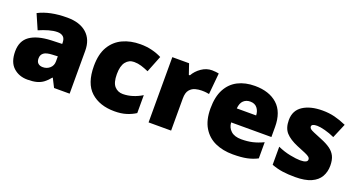

<svg xmlns="http://www.w3.org/2000/svg" viewBox="-41 -1041 2828 1529"><g transform="rotate(20 1373.0 -276.5)"><path d="M336 -563Q441 -563 500 -511Q559 -459 559 -363V0H427L390 -73H386Q363 -44 338.5 -25.5Q314 -7 282 1.5Q250 10 204 10Q132 10 84 -34Q36 -78 36 -169Q36 -258 97.5 -301Q159 -344 276 -349L368 -352V-360Q368 -397 350 -412.5Q332 -428 301 -428Q268 -428 228 -416.5Q188 -405 147 -387L92 -513Q140 -538 200.5 -550.5Q261 -563 336 -563ZM325 -245Q273 -243 251.5 -226.5Q230 -210 230 -180Q230 -152 245 -138.5Q260 -125 285 -125Q320 -125 344.5 -147Q369 -169 369 -204V-247Z M941 10Q815 10 740 -58Q665 -126 665 -274Q665 -375 703 -438.5Q741 -502 806.5 -532.5Q872 -563 956 -563Q1007 -563 1052.5 -552Q1098 -541 1137 -521L1081 -380Q1047 -395 1017.5 -404Q988 -413 956 -413Q913 -413 886 -379Q859 -345 859 -275Q859 -203 886.5 -172.5Q914 -142 957 -142Q998 -142 1039.5 -155Q1081 -168 1118 -191V-39Q1084 -17 1041 -3.5Q998 10 941 10Z M1562 -563Q1578 -563 1595 -561Q1612 -559 1620 -557L1603 -377Q1593 -379 1578.5 -381Q1564 -383 1538 -383Q1514 -383 1486.5 -376Q1459 -369 1439 -345.5Q1419 -322 1419 -272V0H1228V-553H1370L1400 -465H1409Q1432 -506 1473.5 -534.5Q1515 -563 1562 -563Z M1926 -563Q2047 -563 2117 -500Q2187 -437 2187 -310V-225H1846Q1848 -182 1878.5 -154Q1909 -126 1967 -126Q2019 -126 2062 -136Q2105 -146 2151 -168V-31Q2111 -10 2063.5 0Q2016 10 1944 10Q1860 10 1794.5 -19.5Q1729 -49 1691 -112Q1653 -175 1653 -273Q1653 -373 1687.5 -437Q1722 -501 1783.5 -532Q1845 -563 1926 -563ZM1933 -433Q1899 -433 1876.5 -412Q1854 -391 1850 -345H2014Q2013 -382 1992.5 -407.5Q1972 -433 1933 -433Z M2706 -170Q2706 -118 2682.5 -77Q2659 -36 2607.5 -13Q2556 10 2472 10Q2413 10 2366.5 3.5Q2320 -3 2272 -21V-174Q2325 -150 2379 -139.5Q2433 -129 2464 -129Q2526 -129 2526 -157Q2526 -169 2516 -178Q2506 -187 2480.5 -198Q2455 -209 2408 -228Q2339 -257 2305 -294.5Q2271 -332 2271 -400Q2271 -481 2333.5 -522Q2396 -563 2499 -563Q2554 -563 2602 -551Q2650 -539 2702 -516L2650 -393Q2609 -412 2567 -423Q2525 -434 2500 -434Q2453 -434 2453 -411Q2453 -401 2461.5 -393Q2470 -385 2494 -375Q2518 -365 2564 -346Q2612 -327 2643.5 -304.5Q2675 -282 2690.5 -250.5Q2706 -219 2706 -170Z"/></g></svg>

Font: Noto Sans Georgian Black
Style: Regular
Weight: 900
Designer: Monotype Design Team, Akaki Razmadze
Foundry: Google LLC
Version: Version 2.005; ttfautohint (v1.8.4.7-5d5b)